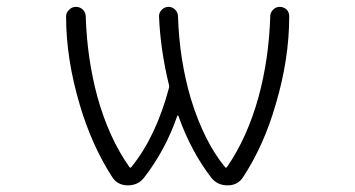

<svg xmlns="http://www.w3.org/2000/svg" viewBox="-20 -565 1040 563"><path d="M359.4 -75.2Q362.3 -71.3 365.2 -75.2Q437.5 -164.1 475.6 -307.6Q476.6 -311.5 475.6 -315.4Q450.2 -418.9 446.3 -517.6Q446.3 -528.3 454.6 -536.6Q462.9 -544.9 474.1 -544.9Q485.4 -544.9 493.7 -536.6Q502 -528.3 502 -516.6Q505.9 -389.6 540 -274.4Q578.1 -150.4 639.6 -75.2Q642.6 -71.3 645.5 -75.2Q705.1 -161.1 738.3 -281.2Q768.6 -392.6 772.5 -517.6Q772.5 -528.3 780.8 -536.6Q789.1 -544.9 800.3 -544.9Q811.5 -544.9 820.3 -537.1Q828.1 -529.3 828.1 -517.6Q828.1 -391.6 788.1 -257.8Q753.9 -138.7 692.4 -44.9Q676.8 -21.5 647.5 -21.5Q617.2 -21.5 599.6 -43.9Q540 -121.1 502.9 -225.6Q502 -226.6 501 -226.6Q500 -226.6 500 -225.6Q464.8 -124 402.3 -43.9Q384.8 -21.5 355 -21.5Q325.2 -21.5 309.6 -44.9Q249 -138.7 213.9 -257.8Q173.8 -392.6 173.8 -516.6Q173.8 -528.3 182.6 -536.1Q190.4 -544.9 202.6 -544.9Q214.8 -544.9 223.1 -536.6Q231.4 -528.3 231.4 -516.6Q235.4 -392.6 265.6 -281.2Q298.8 -161.1 359.4 -75.2Z"/></svg>

Font: Rounded-L Mgen+ 1m light
Style: Regular
Weight: 200
Designer: [Source Han Sans]
Ryoko NISHIZUKA  (kana & ideographs); Paul D. Hunt (Latin, Greek & Cyrillic); Wenlong ZHANG  (bopomofo
Version: Version 1.059.20150602